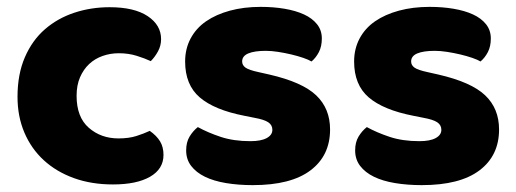

<svg xmlns="http://www.w3.org/2000/svg" viewBox="-20 -522 1503 559"><path d="M326 -367Q301 -367 278.5 -359Q256 -351 239.5 -335.5Q223 -320 213 -297Q203 -274 203 -243Q203 -181 238.5 -150Q274 -119 325 -119Q355 -119 377 -126Q399 -133 416 -141Q436 -127 446 -110.5Q456 -94 456 -71Q456 -30 417 -7.5Q378 15 309 15Q246 15 195 -3.5Q144 -22 107.5 -55.5Q71 -89 51 -136Q31 -183 31 -240Q31 -306 52.5 -355.5Q74 -405 111 -437Q148 -469 196.5 -485Q245 -501 299 -501Q371 -501 410 -475Q449 -449 449 -408Q449 -389 440 -372.5Q431 -356 419 -344Q402 -352 378 -359.5Q354 -367 326 -367Z M941 -145Q941 -69 884 -26Q827 17 716 17Q674 17 638 11Q602 5 576.5 -7.5Q551 -20 536.5 -39Q522 -58 522 -84Q522 -108 532 -124.5Q542 -141 556 -152Q585 -136 622.5 -123.5Q660 -111 709 -111Q740 -111 756.5 -120Q773 -129 773 -144Q773 -158 761 -166Q749 -174 721 -179L691 -185Q604 -202 561.5 -238.5Q519 -275 519 -343Q519 -380 535 -410Q551 -440 580 -460Q609 -480 649.5 -491Q690 -502 739 -502Q776 -502 808.5 -496.5Q841 -491 865 -480Q889 -469 903 -451.5Q917 -434 917 -410Q917 -387 908.5 -370.5Q900 -354 887 -343Q879 -348 863 -353.5Q847 -359 828 -363.5Q809 -368 789.5 -371Q770 -374 754 -374Q721 -374 703 -366.5Q685 -359 685 -343Q685 -332 695 -325Q705 -318 733 -312L764 -305Q860 -283 900.5 -244.5Q941 -206 941 -145Z M1433 -145Q1433 -69 1376 -26Q1319 17 1208 17Q1166 17 1130 11Q1094 5 1068.5 -7.5Q1043 -20 1028.5 -39Q1014 -58 1014 -84Q1014 -108 1024 -124.5Q1034 -141 1048 -152Q1077 -136 1114.5 -123.5Q1152 -111 1201 -111Q1232 -111 1248.5 -120Q1265 -129 1265 -144Q1265 -158 1253 -166Q1241 -174 1213 -179L1183 -185Q1096 -202 1053.5 -238.5Q1011 -275 1011 -343Q1011 -380 1027 -410Q1043 -440 1072 -460Q1101 -480 1141.5 -491Q1182 -502 1231 -502Q1268 -502 1300.5 -496.5Q1333 -491 1357 -480Q1381 -469 1395 -451.5Q1409 -434 1409 -410Q1409 -387 1400.5 -370.5Q1392 -354 1379 -343Q1371 -348 1355 -353.5Q1339 -359 1320 -363.5Q1301 -368 1281.5 -371Q1262 -374 1246 -374Q1213 -374 1195 -366.5Q1177 -359 1177 -343Q1177 -332 1187 -325Q1197 -318 1225 -312L1256 -305Q1352 -283 1392.5 -244.5Q1433 -206 1433 -145Z"/></svg>

Font: Baloo Bhaina
Style: Regular
Weight: 400
Designer: Manish Minz, Shuchita Grover and Ek Type
Foundry: Ek Type
Version: Version 1.443;PS 1.000;hotconv 16.6.51;makeotf.lib2.5.65220;